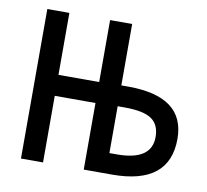

<svg xmlns="http://www.w3.org/2000/svg" viewBox="-65 -607 730 678"><g transform="rotate(10 300.0 -268.0)"><path d="M130.9 -536.1V-314H276.9V-536.1H356V-315.9H380.9Q584 -315.9 584 -164.1Q584 0 378.9 0H276.9V-238.8H130.9V0H51.8V-536.1ZM356 -241.2V-73.2H382.8Q506.8 -73.2 506.8 -157.2Q506.8 -201.2 478 -221.2Q449.2 -241.2 380.9 -241.2Z"/></g></svg>

Font: Noto Mono
Style: Regular
Weight: 400
Designer: Monotype Design Team
Foundry: Monotype Imaging Inc.
Version: Version 1.00